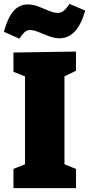

<svg xmlns="http://www.w3.org/2000/svg" viewBox="-46 -978 463 998"><path d="M349 -610 270 -572 289 -600V-105L270 -132L349 -100V0H24V-100L101 -131L84 -105V-600L108 -571L24 -605V-705L349 -710ZM54 -777 -26 -813Q-5 -888 25 -921.5Q55 -955 98 -955Q126 -955 154 -944Q182 -933 208 -922Q234 -911 254 -911Q272 -911 286 -922.5Q300 -934 315 -958L397 -923Q375 -847 341.5 -813Q308 -779 263 -779Q237 -779 208.5 -790Q180 -801 154 -811.5Q128 -822 110 -822Q94 -822 82 -811Q70 -800 54 -777Z"/></svg>

Font: Bitter Thin Black
Style: Regular
Weight: 900
Version: Version 3.020